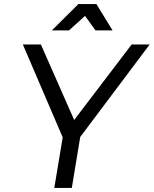

<svg xmlns="http://www.w3.org/2000/svg" viewBox="-20 -917 750 937"><path d="M245 0 286 -246.5 91.5 -700H179.5L342 -331.5L622.5 -700H710.5L371.5 -248.5L330.5 0ZM233 -768.5 362.5 -897H450.5L529.5 -768.5H446L395 -839.5L316.5 -768.5Z"/></svg>

Font: Argentum Sans Light
Style: Italic
Weight: 300
Italic angle: -11.3°
Designer: Julieta Ulanovsky (font), Owen Earl (portions from Jones font), Cristiano Sobral (main changes and remaster)
Foundry: Julieta Ulanovsky (font), Owen Earl (portions from Jones font), Cristiano Sobral (main changes and remaster)
Version: Version 3.127